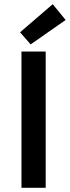

<svg xmlns="http://www.w3.org/2000/svg" viewBox="-20 -901 335 921"><path d="M127 -688 76.2 -746.1 232.9 -880.9 294.9 -805.2ZM83 0V-653.8H199.2V0Z"/></svg>

Font: SourceSansPro-Semibold
Style: Regular
Weight: 600
Designer: Paul D. Hunt
Foundry: Adobe Systems Incorporated
Version: Version 2.020;PS 2.0;hotconv 1.0.86;makeotf.lib2.5.63406